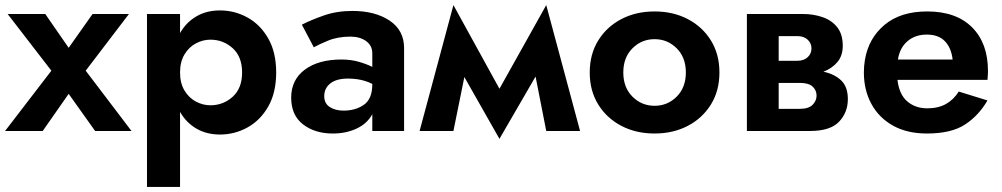

<svg xmlns="http://www.w3.org/2000/svg" viewBox="-20 -515 3941 755"><path d="M344 -460H487L317 -237L497 0H354L250 -146L148 0H0L182 -237L10 -460H158L250 -327Z M688 220H558V-460H688V-385Q712 -427 752 -450.5Q792 -474 845 -474Q903 -474 953.5 -446Q1004 -418 1035 -363.5Q1066 -309 1066 -230Q1066 -151 1035 -96.5Q1004 -42 953.5 -14Q903 14 845 14Q792 14 752 -9.5Q712 -33 688 -75ZM932 -230Q932 -292 895 -325.5Q858 -359 807 -359Q778 -359 750.5 -344.5Q723 -330 705.5 -301Q688 -272 688 -230Q688 -188 705.5 -159Q723 -130 750.5 -115.5Q778 -101 807 -101Q858 -101 895 -134.5Q932 -168 932 -230Z M1214 -329 1167 -418Q1202 -436 1253 -454Q1304 -472 1366 -472Q1455 -472 1512 -434Q1569 -396 1569 -326V0H1444V-66Q1424 -29 1382.5 -9.5Q1341 10 1289 10Q1218 10 1171.5 -26Q1125 -62 1125 -131Q1125 -201 1178.5 -241Q1232 -281 1323 -281Q1360 -281 1391 -272Q1422 -263 1444 -252V-305Q1444 -336 1419.5 -353.5Q1395 -371 1358 -371Q1308 -371 1269.5 -355Q1231 -339 1214 -329ZM1255 -137Q1255 -108 1277 -94Q1299 -80 1331 -80Q1378 -80 1411 -103Q1444 -126 1444 -184V-185Q1403 -206 1348 -206Q1303 -206 1279 -187Q1255 -168 1255 -137Z M1630 0 1763 -495 1944 -166 2128 -495 2261 0H2128L2086 -214L1944 31L1806 -212L1763 0Z M2299 -230Q2299 -302 2332.5 -356Q2366 -410 2423.5 -440Q2481 -470 2554 -470Q2627 -470 2684.5 -440Q2742 -410 2775.5 -356Q2809 -302 2809 -230Q2809 -158 2775.5 -104Q2742 -50 2684.5 -20Q2627 10 2554 10Q2481 10 2423.5 -20Q2366 -50 2332.5 -104Q2299 -158 2299 -230ZM2431 -230Q2431 -171 2467 -135Q2503 -99 2554 -99Q2605 -99 2641 -135Q2677 -171 2677 -230Q2677 -289 2641 -325Q2605 -361 2554 -361Q2503 -361 2467 -325Q2431 -289 2431 -230Z M2917 -460H3136Q3179 -460 3215 -447.5Q3251 -435 3272.5 -407.5Q3294 -380 3294 -335Q3294 -296 3273 -271Q3252 -246 3218 -233Q3261 -224 3287.5 -199Q3314 -174 3314 -125Q3314 -73 3279.5 -36.5Q3245 0 3166 0H2917ZM3115 -373H3042V-276H3115Q3141 -276 3156 -290Q3171 -304 3171 -325Q3171 -345 3156 -359Q3141 -373 3115 -373ZM3125 -189H3042V-87H3125Q3160 -87 3175.5 -103Q3191 -119 3191 -139Q3191 -160 3175.5 -174.5Q3160 -189 3125 -189Z M3863 -120Q3829 -61 3775 -25.5Q3721 10 3625 10Q3547 10 3491.5 -21Q3436 -52 3406.5 -106.5Q3377 -161 3377 -230Q3377 -243 3378 -255Q3379 -267 3381 -279Q3395 -364 3458 -417Q3521 -470 3626 -470Q3740 -470 3802.5 -407.5Q3865 -345 3865 -236Q3865 -230 3864.5 -221Q3864 -212 3863 -201H3509Q3516 -143 3548 -116Q3580 -89 3626 -89Q3670 -89 3700.5 -106.5Q3731 -124 3750 -155ZM3624 -379Q3579 -379 3548.5 -353Q3518 -327 3511 -281H3726Q3721 -326 3696 -352.5Q3671 -379 3624 -379Z"/></svg>

Font: Von Semi
Style: Regular
Weight: 600
Version: Version 4.000; ttfautohint (v1.8.4.7-5d5b)